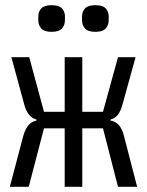

<svg xmlns="http://www.w3.org/2000/svg" viewBox="-20 -722 568 742"><path d="M179 -599Q151 -599 139.5 -612Q128 -625 128 -644V-658Q128 -677 139.5 -689.5Q151 -702 179 -702Q208 -702 219.5 -689.5Q231 -677 231 -658V-644Q231 -625 219.5 -612Q208 -599 179 -599ZM349 -599Q320 -599 308.5 -612Q297 -625 297 -644V-658Q297 -677 308.5 -689.5Q320 -702 349 -702Q377 -702 388.5 -689.5Q400 -677 400 -658V-644Q400 -625 388.5 -612Q377 -599 349 -599ZM230 -226H150L91 0H18L70 -197Q85 -250 121 -256V-260Q87 -269 74 -317L24 -501H93L150 -290H230V-501H298V-290H378L436 -501H504L453 -317Q446 -292 435.5 -278.5Q425 -265 407 -260V-256Q446 -250 459 -197L510 0H436L378 -226H298V0H230Z"/></svg>

Font: PlemolJP
Style: Regular
Weight: 400
Monospace: yes
Version: v2.0.4; ttfautohint (v1.8.4.7-5d5b-dirty) -l 6 -r 45 -G 200 